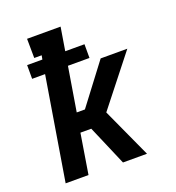

<svg xmlns="http://www.w3.org/2000/svg" viewBox="-133 -841 866 947"><g transform="rotate(-20 300.0 -367.5)"><path d="M50 0 139 -541H71V-613H151L155 -634H116L115 -735H291L271 -613H372V-541H259L221 -310H264L423 -520H563L358 -260L477 0H351L261 -210H204L170 0Z"/></g></svg>

Font: Iosevka HT Extended
Style: Bold Italic
Weight: 700
Width: 7
Italic angle: -9°
Monospace: yes
Designer: Belleve Invis
Foundry: Belleve Invis
Version: Version 32.3.0; ttfautohint (v1.8.4)